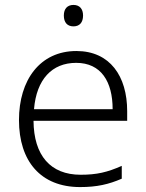

<svg xmlns="http://www.w3.org/2000/svg" viewBox="-20 -800 592 779"><path d="M278 -780C253 -780 239 -764 239 -737C239 -709 253 -693 278 -693C303 -693 317 -709 317 -737C317 -764 303 -780 278 -780ZM290 -593C142 -593 57 -475 57 -313C57 -146 145 -41 305 -41C373 -41 421 -52 474 -75V-127C415 -101 373 -91 307 -91C185 -91 117 -169 116 -310H496V-349C496 -491 426 -593 290 -593ZM289 -545C390 -545 437 -469 437 -357H118C128 -478 191 -545 289 -545Z"/></svg>

Font: Noto Sans Tamil UI Light
Style: Regular
Weight: 300
Designer: Jelle Bosma - Monotype Design Team
Foundry: Monotype Imaging Inc.
Version: Version 2.004